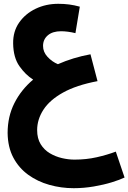

<svg xmlns="http://www.w3.org/2000/svg" viewBox="-20 -595 674 1008"><path d="M367 393Q301 393 239 375.5Q177 358 128 322.5Q79 287 50 232.5Q21 178 20 103Q20 17 55.5 -53.5Q91 -124 154 -177Q114 -202 82 -247.5Q50 -293 49 -367Q48 -430 80.5 -476.5Q113 -523 167 -549Q221 -575 286 -575Q316 -575 343 -571.5Q370 -568 399 -560L376 -421Q356 -426 336.5 -428.5Q317 -431 301 -431Q256 -431 231 -409.5Q206 -388 206 -354Q206 -322 229.5 -296.5Q253 -271 284 -258Q363 -293 455 -310L492 -169Q381 -148 311 -109Q241 -70 208 -19Q175 32 175 88Q175 132 193.5 162Q212 192 241.5 209.5Q271 227 305 235Q339 243 371 243Q433 243 488 230.5Q543 218 588 201L634 337Q609 349 567 362Q525 375 472.5 384Q420 393 367 393Z"/></svg>

Font: Noto Sans Arabic SemCond ExtBd
Style: Regular
Weight: 800
Width: 4
Designer: Monotype Design Team, Nadine Chahine, Nizar Qandah and Khaled Hosny
Foundry: Monotype Imaging Inc.
Version: Version 2.012; ttfautohint (v1.8.4.7-5d5b)